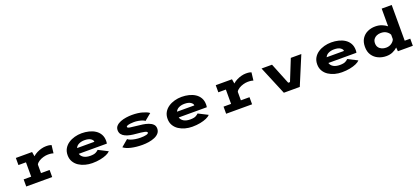

<svg xmlns="http://www.w3.org/2000/svg" viewBox="55 -1949 6885 3159"><g transform="rotate(-20 3497.5 -369.5)"><path d="M159 0V-124.5H291V-375.5H159V-500H443.5L456.5 -421.5Q487.5 -450 527.8 -470.2Q568 -490.5 610.5 -501.2Q653 -512 691 -512Q731.5 -512 754.2 -506.8Q777 -501.5 784 -498L767.5 -359.5Q760 -363 735.2 -367.5Q710.5 -372 672.5 -372Q635 -372 591.5 -359.8Q548 -347.5 512.5 -325.2Q477 -303 462.5 -273V-124.5H613.5V0Z M1315 11Q1252.5 11 1192 -5Q1131.5 -21 1082.2 -53.2Q1033 -85.5 1003.8 -134.8Q974.5 -184 974.5 -250Q974.5 -315.5 1003 -364.5Q1031.5 -413.5 1080 -446.2Q1128.5 -479 1189 -495.5Q1249.5 -512 1313.5 -512Q1379 -512 1439.5 -497.2Q1500 -482.5 1547.8 -451.5Q1595.5 -420.5 1623.5 -372Q1651.5 -323.5 1651.5 -256Q1651.5 -241.5 1650 -229.5Q1648.5 -217.5 1646.5 -209.5H1155Q1168.5 -164.5 1212 -139Q1255.5 -113.5 1324.5 -113.5Q1391 -113.5 1423.2 -131.5Q1455.5 -149.5 1468.5 -165L1634 -80.5Q1612.5 -56 1566.5 -35.2Q1520.5 -14.5 1456 -1.8Q1391.5 11 1315 11ZM1319 -388.5Q1264.5 -388.5 1221.8 -368.8Q1179 -349 1161 -308H1464V-310.5Q1464 -338 1427 -363.2Q1390 -388.5 1319 -388.5Z M2193 11Q2086.5 11 1998 -9Q1909.5 -29 1865.5 -65.5L1984.5 -166Q2000.5 -150.5 2035 -138Q2069.5 -125.5 2113.8 -118.5Q2158 -111.5 2202.5 -111.5Q2264 -111.5 2303.2 -121.2Q2342.5 -131 2342.5 -150Q2342.5 -168.5 2295.2 -178.5Q2248 -188.5 2151.5 -196.5Q2103.5 -200 2056.5 -209.2Q2009.5 -218.5 1971.5 -236Q1933.5 -253.5 1910.8 -282.5Q1888 -311.5 1888 -355.5Q1888 -400 1917 -430.2Q1946 -460.5 1992.2 -478.5Q2038.5 -496.5 2091.8 -504.2Q2145 -512 2193.5 -512Q2300.5 -512 2379 -488.8Q2457.5 -465.5 2489.5 -438.5L2372 -342Q2359.5 -355 2329 -366Q2298.5 -377 2259.8 -383.8Q2221 -390.5 2184.5 -390.5Q2152.5 -390.5 2121.5 -386.5Q2090.5 -382.5 2070.5 -374.8Q2050.5 -367 2050.5 -354.5Q2050.5 -337 2093.5 -329.5Q2136.5 -322 2213.5 -315Q2258.5 -311 2310 -303.5Q2361.5 -296 2407.2 -279.8Q2453 -263.5 2482 -235Q2511 -206.5 2511 -160.5Q2511 -112.5 2482.8 -79.5Q2454.5 -46.5 2407.8 -26.8Q2361 -7 2305 2Q2249 11 2193 11Z M3065 11Q3002.5 11 2942 -5Q2881.5 -21 2832.2 -53.2Q2783 -85.5 2753.8 -134.8Q2724.5 -184 2724.5 -250Q2724.5 -315.5 2753 -364.5Q2781.5 -413.5 2830 -446.2Q2878.5 -479 2939 -495.5Q2999.5 -512 3063.5 -512Q3129 -512 3189.5 -497.2Q3250 -482.5 3297.8 -451.5Q3345.5 -420.5 3373.5 -372Q3401.5 -323.5 3401.5 -256Q3401.5 -241.5 3400 -229.5Q3398.5 -217.5 3396.5 -209.5H2905Q2918.5 -164.5 2962 -139Q3005.5 -113.5 3074.5 -113.5Q3141 -113.5 3173.2 -131.5Q3205.5 -149.5 3218.5 -165L3384 -80.5Q3362.5 -56 3316.5 -35.2Q3270.5 -14.5 3206 -1.8Q3141.5 11 3065 11ZM3069 -388.5Q3014.5 -388.5 2971.8 -368.8Q2929 -349 2911 -308H3214V-310.5Q3214 -338 3177 -363.2Q3140 -388.5 3069 -388.5Z M3659 0V-124.5H3791V-375.5H3659V-500H3943.5L3956.5 -421.5Q3987.5 -450 4027.8 -470.2Q4068 -490.5 4110.5 -501.2Q4153 -512 4191 -512Q4231.5 -512 4254.2 -506.8Q4277 -501.5 4284 -498L4267.5 -359.5Q4260 -363 4235.2 -367.5Q4210.5 -372 4172.5 -372Q4135 -372 4091.5 -359.8Q4048 -347.5 4012.5 -325.2Q3977 -303 3962.5 -273V-124.5H4113.5V0Z M4669.5 0 4461 -500H4644.5L4793.5 -130H4824.5L4973.5 -500H5157.5L4948.5 0Z M5685 11Q5622.5 11 5562 -5Q5501.5 -21 5452.2 -53.2Q5403 -85.5 5373.8 -134.8Q5344.5 -184 5344.5 -250Q5344.5 -315.5 5373 -364.5Q5401.5 -413.5 5450 -446.2Q5498.5 -479 5559 -495.5Q5619.5 -512 5683.5 -512Q5749 -512 5809.5 -497.2Q5870 -482.5 5917.8 -451.5Q5965.5 -420.5 5993.5 -372Q6021.5 -323.5 6021.5 -256Q6021.5 -241.5 6020 -229.5Q6018.5 -217.5 6016.5 -209.5H5525Q5538.5 -164.5 5582 -139Q5625.5 -113.5 5694.5 -113.5Q5761 -113.5 5793.2 -131.5Q5825.5 -149.5 5838.5 -165L6004 -80.5Q5982.5 -56 5936.5 -35.2Q5890.5 -14.5 5826 -1.8Q5761.5 11 5685 11ZM5689 -388.5Q5634.5 -388.5 5591.8 -368.8Q5549 -349 5531 -308H5834V-310.5Q5834 -338 5797 -363.2Q5760 -388.5 5689 -388.5Z M6463.5 11Q6389 11 6324.5 -18.5Q6260 -48 6220.5 -106.5Q6181 -165 6181 -251.5Q6181 -338.5 6218.2 -396Q6255.5 -453.5 6317.5 -482.2Q6379.5 -511 6453.5 -511Q6516 -511 6567.2 -491Q6618.5 -471 6655.5 -440.5V-750H6831V-124.5H6928V0H6666.5L6660.5 -67Q6626 -34 6576.2 -11.5Q6526.5 11 6463.5 11ZM6356.5 -250.5Q6356.5 -207.5 6377.2 -178.8Q6398 -150 6432 -135.5Q6466 -121 6505.5 -121Q6562.5 -121 6603 -150.2Q6643.5 -179.5 6655.5 -215.5V-293.5Q6639 -328 6600.5 -353.5Q6562 -379 6503 -379Q6464 -379 6430.8 -364.8Q6397.5 -350.5 6377 -322Q6356.5 -293.5 6356.5 -250.5Z"/></g></svg>

Font: Trispace SemiExpanded
Style: Bold
Weight: 700
Width: 6
Designer: Tyler Finck
Foundry: Etcetera Type Company
Version: Version 1.210; ttfautohint (v1.8.3)